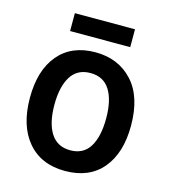

<svg xmlns="http://www.w3.org/2000/svg" viewBox="-107 -787 777 882"><g transform="rotate(15 281.5 -346.0)"><path d="M283 10Q169 10 105 -65.5Q41 -141 41 -274Q41 -405 103.5 -479Q166 -553 279 -553Q388 -553 455.5 -480Q523 -407 523 -269Q523 -139 460.5 -64.5Q398 10 283 10ZM282 -88Q344 -88 374 -136.5Q404 -185 404 -272Q404 -359 373.5 -407Q343 -455 281 -455Q219 -455 188.5 -406.5Q158 -358 158 -272Q158 -185 189 -136.5Q220 -88 282 -88ZM140 -617V-702H426V-617Z"/></g></svg>

Font: Noto Sans Mono SemiCondensed SemiBold
Style: Regular
Weight: 600
Width: 4
Designer: Monotype Design Team
Foundry: Monotype Imaging Inc.
Version: Version 2.014; ttfautohint (v1.8.4.7-5d5b)